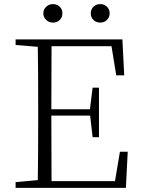

<svg xmlns="http://www.w3.org/2000/svg" viewBox="-20 -915 686 935"><path d="M436 -817Q422 -830 422 -850Q422 -870 436 -883Q449 -895 468 -895Q487 -895 500 -883Q514 -870 514 -850Q514 -830 500 -817Q487 -805 468 -805Q449 -805 436 -817ZM206 -817Q191 -830 191 -850Q191 -870 206 -883Q219 -895 238 -895Q257 -895 270 -883Q284 -870 284 -850Q284 -830 270 -817Q257 -805 238 -805Q219 -805 206 -817ZM602 -176 593 0H56V-28L164 -38Q166 -135 166 -333V-390Q166 -589 164 -687L56 -696V-723H576L585 -548H546L523 -690H231Q230 -594 230 -383H418L431 -488H462V-247H431L419 -352H230Q230 -131 231 -33H540L564 -176Z"/></svg>

Font: Source Han Serif SC ExtraLight
Style: Regular
Weight: 250
Designer: Ryoko NISHIZUKA  (kana & ideographs); Frank Grießhammer (Latin, Greek & Cyrillic); Wenlong ZHANG  (bopomofo); Sandoll Co
Foundry: Adobe Systems Incorporated
Version: Version 1.001 October 20, 2017